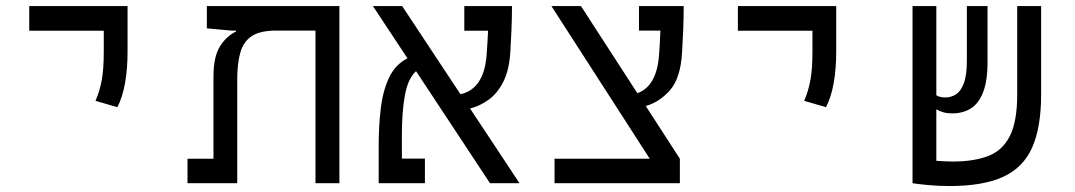

<svg xmlns="http://www.w3.org/2000/svg" viewBox="-20 -606 3556 635"><path d="M368.2 -251.5 295.9 -272.5Q310.1 -305.2 316.7 -341.8Q323.2 -378.4 323.2 -435.1V-504.4H76.7V-585.9H401.9V-435.1Q401.9 -378.4 393.6 -331.5Q385.3 -284.7 368.2 -251.5Z M1102.5 0H1023.4V-504.9H893.6Q841.3 -504.9 813.5 -487.1Q785.6 -469.2 775.1 -433.1Q764.6 -397 764.6 -342.8V0H600.1V-81.1H686V-352.1Q686 -418.9 707.8 -453.1Q729.5 -487.3 760.3 -501.5V-504.9H744.6L664.1 -512.2V-585.9H1102.5Z M1600.6 0 1356 -370.6Q1329.6 -346.7 1319.3 -292Q1309.1 -237.3 1309.1 -155.8V-81.5H1385.3V0H1232.4V-124.5Q1232.4 -189 1239.3 -247.1Q1246.1 -305.2 1266.6 -348.9Q1287.1 -392.6 1327.6 -413.1L1213.4 -585.9H1310.1L1502.9 -294.4Q1580.6 -311.5 1589.4 -424.3Q1590.8 -443.4 1592 -463.6Q1593.3 -483.9 1594.2 -504.4H1515.6V-585.9H1673.3Q1673.3 -547.4 1671.6 -507.6Q1669.9 -467.8 1668 -437Q1664.6 -376 1645.3 -336.9Q1626 -297.9 1596.7 -276.6Q1567.4 -255.4 1534.7 -247.1L1698.2 0Z M1814 0V-81.1H2128.9L1803.7 -585.9H1901.4L2087.9 -297.9Q2151.9 -320.3 2159.7 -424.3Q2162.6 -462.4 2164.1 -504.9H2093.3V-585.9H2241.2Q2241.2 -547.4 2239.5 -505.6Q2237.8 -463.9 2235.8 -433.1Q2231 -347.7 2196 -307.9Q2161.1 -268.1 2115.7 -255.4L2228.5 -81.1V0Z M2711.9 -251.5 2639.6 -272.5Q2653.8 -305.2 2660.4 -341.8Q2667 -378.4 2667 -435.1V-504.4H2420.4V-585.9H2745.6V-435.1Q2745.6 -378.4 2737.3 -331.5Q2729 -284.7 2711.9 -251.5Z M3120.6 9.3Q3083.5 9.3 3050 6.1Q3016.6 2.9 2998 0V-0.5V-585.9H3076.7V-291Q3087.9 -283.7 3106.9 -283.7Q3125.5 -283.7 3141.6 -293.9Q3157.7 -304.2 3167.7 -330.6Q3177.7 -356.9 3177.7 -405.3V-585.9H3246.1V-402.3Q3246.1 -337.4 3231 -299.8Q3215.8 -262.2 3189.7 -246.6Q3163.6 -231 3129.9 -231Q3112.3 -231 3099.9 -234.6Q3087.4 -238.3 3076.7 -244.6V-74.2Q3089.8 -73.2 3103.8 -72.5Q3117.7 -71.8 3131.3 -71.8Q3201.2 -71.8 3248.5 -90.1Q3295.9 -108.4 3320.1 -156.5Q3344.2 -204.6 3344.2 -293.9V-585.9H3423.3V-293.5Q3423.3 -184.6 3393.6 -117.9Q3363.8 -51.3 3297.4 -21Q3231 9.3 3120.6 9.3Z"/></svg>

Font: Cascadia Code PL SemiLight
Style: Regular
Weight: 350
Monospace: yes
Designer: Aaron Bell
Foundry: Saja Typeworks
Version: Version 2404.023; ttfautohint (v1.8.4)